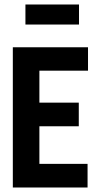

<svg xmlns="http://www.w3.org/2000/svg" viewBox="-20 -833 440 853"><path d="M37 0V-623H371V-519H155V-377H330V-272H155V-105H369V0ZM93 -724V-813H331V-724Z"/></svg>

Font: Inconsolata Condensed Black
Style: Regular
Weight: 900
Width: 3
Monospace: yes
Designer: Raph Levien, Cyreal, Brenton Simpson
Foundry: Raph Levien, Cyreal, Google
Version: Version 3.001; ttfautohint (v1.8.2.53-6de2)